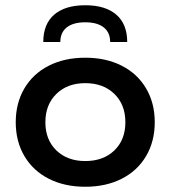

<svg xmlns="http://www.w3.org/2000/svg" viewBox="-20 -702 650 732"><path d="M570 -236Q570 -163 537 -107Q504 -51 444 -20.5Q384 10 305 10Q226 10 166 -20.5Q106 -51 73 -107Q40 -163 40 -236Q40 -309 73 -365Q106 -421 166 -451.5Q226 -482 305 -482Q384 -482 444 -451.5Q504 -421 537 -365Q570 -309 570 -236ZM458 -236Q458 -303 416 -344Q374 -385 305 -385Q237 -385 195 -344Q153 -303 153 -236Q153 -169 195 -128.5Q237 -88 305 -88Q374 -88 416 -128.5Q458 -169 458 -236ZM305 -617Q259 -617 234.5 -597.5Q210 -578 210 -542H145Q145 -610 186.5 -646Q228 -682 305 -682Q382 -682 423.5 -646Q465 -610 465 -542H400Q400 -578 375.5 -597.5Q351 -617 305 -617Z"/></svg>

Font: Madhuban Medium
Style: Regular
Weight: 500
Designer: jaikishan Patel
Foundry: MagicType
Version: Version 1.000